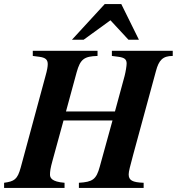

<svg xmlns="http://www.w3.org/2000/svg" viewBox="-44 -917 863 937"><path d="M583 -723H634L548 -897H467L307 -723H364L495 -818ZM505 -329 443 -104C426 -41 408 -29 341 -25V0H657V-25C602 -27 584 -37 584 -66C584 -81 591 -105 606 -162L717 -570C731 -623 750 -644 799 -644V-669H502V-644L533 -640C564 -636 574 -627 574 -607C574 -595 569 -565 564 -546L517 -373H278L330 -564C348 -629 367 -642 432 -644V-669H116V-644L147 -640C178 -636 189 -626 189 -604C189 -592 186 -574 178 -546L57 -99C41 -41 26 -32 -24 -25V0H271V-25C207 -30 200 -50 200 -65C200 -80 202 -96 212 -132L266 -329Z"/></svg>

Font: XITS
Style: Bold Italic
Weight: 700
Italic angle: -16.33°
Designer: MicroPress Inc., with final additions and corrections provided by Coen Hoffman, Elsevier (retired)
Version: Version 1.302